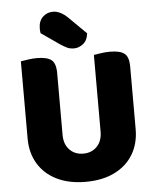

<svg xmlns="http://www.w3.org/2000/svg" viewBox="-58 -889 780 956"><g transform="rotate(-5 332.0 -411.0)"><path d="M332 18Q248 18 187.5 -12Q127 -42 94.5 -96Q62 -150 62 -222V-283H237V-225Q237 -178 263.5 -150.5Q290 -123 332 -123Q374 -123 400.5 -150.5Q427 -178 427 -225V-283H602V-222Q602 -150 569.5 -96Q537 -42 476.5 -12Q416 18 332 18ZM237 -256H62V-608Q74 -610 97.5 -613.5Q121 -617 143 -617Q193 -617 215 -600Q237 -583 237 -534ZM602 -254H427V-608Q439 -610 462.5 -613.5Q486 -617 508 -617Q558 -617 580 -600Q602 -583 602 -534ZM264 -675 172 -739Q171 -743 170.5 -750.5Q170 -758 170 -762Q170 -799 191 -819.5Q212 -840 243 -840Q279 -840 317 -803L403 -718Q399 -683 377.5 -666Q356 -649 332 -649Q311 -649 296 -656.5Q281 -664 264 -675Z"/></g></svg>

Font: Baloo Bhaijaan 2 ExtraBold
Style: Regular
Weight: 800
Designer: Sanskriti Dholi, Noopur Datye and Ek Type
Foundry: Ek Type
Version: Version 1.701